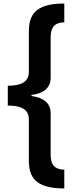

<svg xmlns="http://www.w3.org/2000/svg" viewBox="-20 -820 419 1084"><path d="M343 244V138C286 137 266 106 266 55V-181C266 -235 230 -268 158 -278V-284C230 -293 266 -327 266 -381V-611C266 -662 286 -693 343 -694V-800C174 -801 143 -730 143 -642V-415C143 -358 101 -336 24 -336V-224C101 -224 143 -202 143 -145V85C143 175 174 244 343 244Z"/></svg>

Font: Noto Sans Malayalam ExtraCondensed
Style: Bold
Weight: 700
Width: 2
Designer: Jelle Bosma - Monotype Design Team
Foundry: Monotype Imaging Inc.
Version: Version 2.104